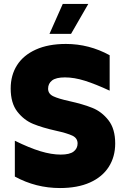

<svg xmlns="http://www.w3.org/2000/svg" viewBox="-20 -936 636 970"><path d="M55 -44V-225Q128 -189 184 -172Q240 -155 287 -155Q332 -155 352 -170.5Q372 -186 372 -211Q372 -238 346 -250.5Q320 -263 261 -276Q194 -291 147.5 -310Q101 -329 67.5 -372Q34 -415 34 -489Q34 -556 66 -606.5Q98 -657 161 -685.5Q224 -714 313 -714Q430 -714 534 -657V-478Q463 -511 409 -528Q355 -545 308 -545Q263 -545 243 -529.5Q223 -514 223 -488Q223 -462 249.5 -449.5Q276 -437 331 -425Q399 -410 446.5 -391Q494 -372 528 -328.5Q562 -285 562 -211Q562 -144 529.5 -93Q497 -42 434.5 -14Q372 14 283 14Q161 14 55 -44ZM297 -916H426L339 -765H230Z"/></svg>

Font: Chess Sans ExtraBold
Style: Regular
Weight: 800
Designer: Wolf Bōese
Foundry: Wolf Bōese
Version: Version 7.223